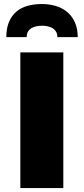

<svg xmlns="http://www.w3.org/2000/svg" viewBox="-20 -957 426 977"><path d="M83.5 -690.4H302.2V0H83.5ZM272 -768.1Q272 -784.7 265.1 -795.9Q258.3 -807.1 247.3 -813.7Q236.3 -820.3 222.4 -823.2Q208.5 -826.2 193.8 -826.2Q179.2 -826.2 165 -823.2Q150.9 -820.3 139.9 -813.7Q128.9 -807.1 122.3 -795.9Q115.7 -784.7 115.7 -768.1H12.2Q12.2 -812.5 25.4 -844.5Q38.6 -876.5 62.3 -897Q85.9 -917.5 119.4 -927Q152.8 -936.5 193.8 -936.5Q229.5 -936.5 262.5 -927Q295.4 -917.5 320.6 -897Q345.7 -876.5 360.6 -844.5Q375.5 -812.5 375.5 -768.1Z"/></svg>

Font: Candal
Style: Regular
Weight: 400
Designer: vernon adams
Foundry: vernon adams
Version: Version 1.000